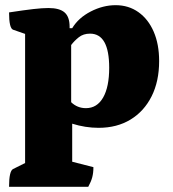

<svg xmlns="http://www.w3.org/2000/svg" viewBox="-20 -482 670 742"><path d="M15 240Q15 178 31 171L77 148V-351L31 -367Q15 -372 15 -434Q74 -443 109 -447Q144 -451 167 -451Q210 -451 229.5 -434Q249 -417 249 -379V-373H259Q283 -413 330.5 -437.5Q378 -462 427 -462Q477 -462 515 -435Q553 -408 574 -359.5Q595 -311 595 -246Q595 -168 566 -110Q537 -52 484.5 -20Q432 12 361 12Q310 12 259 -4V143L341 164Q341 186 336.5 203Q332 220 321 240ZM312 -64Q355 -64 378.5 -105Q402 -146 402 -220Q402 -352 328 -352Q302 -352 284.5 -338Q267 -324 255 -308V-87Q279 -64 312 -64Z"/></svg>

Font: Petrona Black
Style: Regular
Weight: 900
Designer: Ringo R. Seeber
Foundry: Ringo R. Seeber
Version: Version 2.001; ttfautohint (v1.8.3)